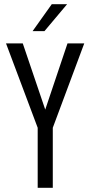

<svg xmlns="http://www.w3.org/2000/svg" viewBox="-20 -898 432 918"><path d="M232.4 -287.1V0H160.2V-287.1L8.8 -690.4H88.9L196.3 -374L302.7 -690.4H382.8ZM227.5 -877.9H300.8L192.4 -749H135.7Z"/></svg>

Font: Dinish Condensed
Style: Regular
Weight: 400
Width: 3
Designer: Bert Driehuis
Foundry: Playbeing
Version: Version 3.006; git-39231f3c-release